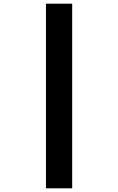

<svg xmlns="http://www.w3.org/2000/svg" viewBox="-20 -770 640 1040"><path d="M229 250V-750H371V250Z"/></svg>

Font: Source Code Pro ExtraLight ExtraBold
Style: Regular
Weight: 800
Monospace: yes
Version: Version 1.018;hotconv 1.0.116;makeotfexe 2.5.65601